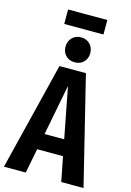

<svg xmlns="http://www.w3.org/2000/svg" viewBox="-156 -1118 813 1191"><g transform="rotate(15 250.5 -522.5)"><path d="M332 -158H166L135 0H-5L166 -692H336L506 0H363ZM312 -261 249 -587 186 -261ZM330 -818Q330 -784 308 -761.5Q286 -739 251 -739Q215 -739 193 -761.5Q171 -784 171 -818Q171 -853 193 -876Q215 -899 251 -899Q286 -899 308 -876Q330 -853 330 -818ZM127 -952V-1045H379V-952Z"/></g></svg>

Font: Fira Sans Compressed SemiBold
Style: Regular
Weight: 600
Width: 1
Designer: bBox Type GmbH & Carrois Corporate GbR & Edenspiekermann AG
Foundry: bBox Type GmbH & Carrois Corporate GbR & Edenspiekermann AG
Version: Version 4.301